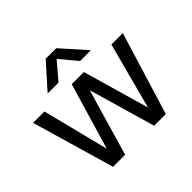

<svg xmlns="http://www.w3.org/2000/svg" viewBox="-167 -902 1095 1095"><g transform="rotate(-45 380.5 -354.0)"><path d="M328.2 -707.6 196 -559.5H283.7L371.6 -662.6L458.1 -559.5H545L413.1 -707.6ZM18.8 -500 164 0H261.4L378.9 -402.8L495.5 0H589.6L742.6 -500H650.5L544.1 -98.7L428.4 -500H330.6L211.7 -98.7L110.5 -500Z"/></g></svg>

Font: Overused Grotesk Light
Style: Regular
Weight: 300
Designer: RandomMaerks
Version: Version 0.005